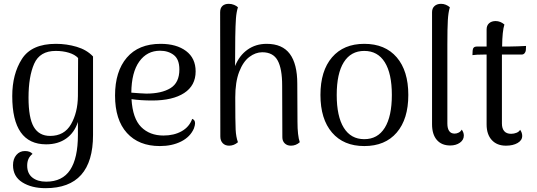

<svg xmlns="http://www.w3.org/2000/svg" viewBox="-20 -750 2806 1003"><path d="M48 113Q48 80 65.5 59.5Q83 39 110 39Q138 39 150 54Q122 75 122 115Q122 156 149 177.5Q176 199 221 199Q306 199 346.5 137.5Q387 76 387 -45V-113Q369 -57 326 -26.5Q283 4 221 4Q44 4 44 -248Q44 -363 94.5 -442Q145 -521 272 -521Q328 -521 380.5 -505.5Q433 -490 466 -455V-45Q466 233 218 233Q145 233 96.5 202.5Q48 172 48 113ZM387 -248 388 -447Q371 -465 340 -474.5Q309 -484 271 -484Q188 -484 158.5 -417Q129 -350 129 -240Q129 -134 156.5 -87Q184 -40 242 -40Q316 -40 351 -101Q386 -162 387 -248Z M999 -106Q999 -96 993 -79Q974 -35 926.5 -11Q879 13 815 13Q705 13 643 -55.5Q581 -124 581 -251Q581 -377 642.5 -449Q704 -521 819 -521Q902 -521 952 -483.5Q1002 -446 1002 -377Q1002 -303 942 -264Q882 -225 775 -225Q716 -225 667 -232Q673 -131 717.5 -86.5Q762 -42 834 -42Q889 -42 929 -64.5Q969 -87 984 -129Q999 -124 999 -106ZM666 -266Q714 -262 744 -261Q824 -261 870.5 -289.5Q917 -318 917 -387Q917 -440 888 -462.5Q859 -485 816 -485Q748 -485 707.5 -428.5Q667 -372 666 -266Z M1546 -7Q1526 11 1500 11Q1480 11 1467.5 -1Q1455 -13 1455 -33L1454 -303Q1454 -391 1430.5 -434Q1407 -477 1350 -477Q1315 -477 1282.5 -452.5Q1250 -428 1229.5 -375Q1209 -322 1209 -241Q1209 -112 1211 -73Q1213 -34 1223 -7Q1202 11 1177 11Q1156 11 1143.5 -2Q1131 -15 1131 -37L1130 -686Q1130 -708 1142 -719Q1154 -730 1175 -730Q1190 -730 1203 -724.5Q1216 -719 1223 -712Q1215 -687 1212.5 -652.5Q1210 -618 1209 -556L1208 -405Q1230 -460 1273 -490.5Q1316 -521 1373 -521Q1455 -521 1494 -468.5Q1533 -416 1533 -313L1534 -114Q1534 -42 1546 -7Z M1654 -254Q1654 -380 1714.5 -450.5Q1775 -521 1883 -521Q1992 -521 2052.5 -450.5Q2113 -380 2113 -254Q2113 -128 2052.5 -57.5Q1992 13 1883 13Q1775 13 1714.5 -57.5Q1654 -128 1654 -254ZM2027 -254Q2027 -366 1990 -425Q1953 -484 1883 -484Q1813 -484 1776 -425Q1739 -366 1739 -254Q1739 -142 1776 -82.5Q1813 -23 1883 -23Q1953 -23 1990 -82.5Q2027 -142 2027 -254Z M2237 -101V-686Q2237 -707 2250 -718.5Q2263 -730 2284 -730Q2309 -730 2330 -712Q2322 -686 2319.5 -645Q2317 -604 2317 -517V-105Q2317 -79 2326.5 -65.5Q2336 -52 2355 -52Q2366 -52 2376.5 -57.5Q2387 -63 2392 -73Q2403 -58 2403 -42Q2403 -19 2382.5 -4.5Q2362 10 2332 10Q2287 10 2262 -19Q2237 -48 2237 -101Z M2728 -510 2727 -488Q2726 -478 2720 -471.5Q2714 -465 2705 -465H2602V-427V-105Q2602 -79 2614 -65Q2626 -51 2650 -51Q2665 -51 2678.5 -56.5Q2692 -62 2697 -72Q2708 -57 2708 -40Q2708 -17 2684 -3Q2660 11 2623 11Q2576 11 2549 -18.5Q2522 -48 2522 -100V-465H2508Q2467 -465 2448 -462L2449 -485Q2450 -507 2471 -507H2522V-596Q2522 -617 2535 -628.5Q2548 -640 2569 -640Q2594 -640 2615 -622Q2604 -588 2603 -507H2643Q2659 -507 2685.5 -508Q2712 -509 2728 -510Z"/></svg>

Font: Arima Madurai
Style: Regular
Weight: 400
Designer: Joana Correia and Natanael Gama
Foundry: NDISCOVER
Version: Version 1.020